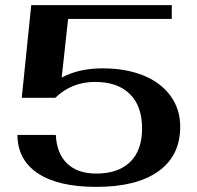

<svg xmlns="http://www.w3.org/2000/svg" viewBox="-20 -720 770 750"><path d="M48 -193H198Q202 -119 243 -80.5Q284 -42 356 -42Q442 -42 488.5 -87.5Q535 -133 535 -218Q535 -306 487 -353Q439 -400 351 -400Q260 -400 196 -338H65L102 -700H651V-646H246L221 -417Q288 -453 380 -453Q472 -453 540.5 -425Q609 -397 646.5 -345Q684 -293 684 -225Q684 -112 599 -51Q514 10 356 10Q208 10 128.5 -42.5Q49 -95 48 -193Z"/></svg>

Font: Fahkwang SemiBold
Style: Regular
Weight: 600
Designer: Suppakit Chalermlarp | Katatrad Co.,Ltd.
Foundry: Cadson Demak Co.,Ltd.
Version: Version 1.000; ttfautohint (v1.6)